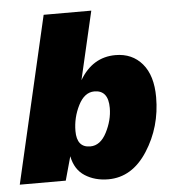

<svg xmlns="http://www.w3.org/2000/svg" viewBox="-62 -754 731 811"><g transform="rotate(-5 304.0 -348.0)"><path d="M440 -510Q511 -510 553.5 -460Q596 -410 596 -318Q596 -192 531 -91Q466 10 365 10Q308 10 266 -17Q224 -44 213 -101L185 0H-10L153 -706H355L288 -417Q343 -510 440 -510ZM301 -135Q344 -135 370.5 -186.5Q397 -238 397 -290Q397 -365 338 -365Q296 -365 270 -313.5Q244 -262 244 -205Q244 -135 301 -135Z"/></g></svg>

Font: Elaine Sans ExtraBold
Style: Italic
Weight: 800
Italic angle: -13°
Designer: Wei Huang
Foundry: Wei Huang
Version: Version 2.001;December 24, 2019;FontCreator 12.0.0.2547 64-b